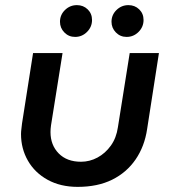

<svg xmlns="http://www.w3.org/2000/svg" viewBox="-20 -717 669 749"><path d="M600 -510 554 -214Q544 -146 509 -95Q474 -44 417.5 -16Q361 12 283 12Q216 12 166 -15.5Q116 -43 89 -90Q62 -137 62 -194Q62 -203 63.5 -214.5Q65 -226 66 -236L109 -510H224L179 -228Q178 -221 177.5 -214.5Q177 -208 177 -202Q177 -151 209 -118.5Q241 -86 296 -86Q330 -86 360.5 -102.5Q391 -119 412.5 -149Q434 -179 440 -221L486 -510ZM474 -573Q449 -573 432 -590.5Q415 -608 415 -632Q415 -659 434.5 -678Q454 -697 481 -697Q506 -697 523 -680.5Q540 -664 540 -639Q540 -612 520.5 -592.5Q501 -573 474 -573ZM273 -573Q248 -573 231 -590.5Q214 -608 214 -632Q214 -659 233.5 -678Q253 -697 280 -697Q305 -697 322 -680.5Q339 -664 339 -639Q339 -612 319.5 -592.5Q300 -573 273 -573Z"/></svg>

Font: MuseoModerno Medium
Style: Italic
Weight: 500
Italic angle: -9°
Designer: Pablo Cosgaya, Héctor Gatti, Marcela Romero, and the Authors of The MuseoModerno Project.
Foundry: Omnibus-Type Team
Version: Version 1.003